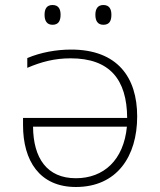

<svg xmlns="http://www.w3.org/2000/svg" viewBox="-20 -738 640 767"><path d="M393 -639C418 -639 425 -656 425 -679C425 -700 418 -718 393 -718C370 -718 361 -702 361 -679C361 -655 370 -639 393 -639ZM190 -639C215 -639 222 -657 222 -679C222 -700 215 -718 190 -718C167 -718 158 -703 158 -679C158 -655 167 -639 190 -639ZM264 -540C206 -540 143 -529 89 -506V-467C145 -491 198 -505 262 -505C418 -505 487 -421 488 -267H72V-238C72 -96 138 9 283 9C447 9 528 -113 528 -273C528 -429 449 -540 264 -540ZM112 -232H487C474 -98 394 -26 283 -26C168 -26 113 -106 112 -232Z"/></svg>

Font: Noto Sans Mono ExtraLight
Style: Regular
Weight: 200
Designer: Monotype Design Team
Foundry: Monotype Imaging Inc.
Version: Version 2.014